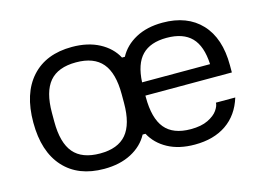

<svg xmlns="http://www.w3.org/2000/svg" viewBox="-79 -689 1160 843"><g transform="rotate(-15 501.0 -267.0)"><path d="M52 -267Q52 -399 117.5 -471.5Q183 -544 301 -544Q373 -544 425 -516.5Q477 -489 502 -442H515Q540 -489 591 -516.5Q642 -544 713 -544Q825 -544 888 -477Q951 -410 951 -287V-254H558V-247Q558 -151 595.5 -105.5Q633 -60 713 -60Q761 -60 791.5 -75Q822 -90 835.5 -109.5Q849 -129 849 -143V-144H937Q914 -69 856.5 -29.5Q799 10 713 10Q641 10 590.5 -17.5Q540 -45 515 -92H502Q477 -45 425 -17.5Q373 10 301 10Q183 10 117.5 -62.5Q52 -135 52 -267ZM301 -60Q382 -60 420.5 -105.5Q459 -151 459 -247V-287Q459 -383 420.5 -428.5Q382 -474 301 -474Q219 -474 180.5 -428.5Q142 -383 142 -287V-247Q142 -151 180.5 -105.5Q219 -60 301 -60ZM868 -314Q864 -397 826 -436Q788 -475 713 -475Q639 -475 601 -436Q563 -397 559 -314Z"/></g></svg>

Font: Mozilla Text BETA
Style: Regular
Weight: 400
Designer: Studio DRAMA
Foundry: Studio DRAMA
Version: Version 0.100